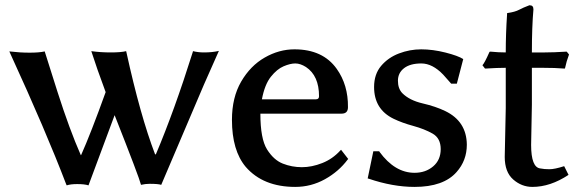

<svg xmlns="http://www.w3.org/2000/svg" viewBox="-20 -694 2232 732"><path d="M15.6 -498Q55.7 -493.2 92.8 -493.2Q129.9 -493.2 150.4 -498Q153.3 -487.3 199.2 -343.8Q245.1 -200.2 288.1 -102.5H289.1Q326.2 -185.5 382.8 -342.8Q348.6 -434.6 328.1 -499Q363.3 -494.1 402.3 -494.1Q441.4 -494.1 460.9 -499L461.9 -495.1Q514.6 -253.9 571.3 -105.5H574.2Q644.5 -271.5 714.8 -495.1L715.8 -499Q735.4 -494.1 757.8 -494.1Q790 -494.1 814.5 -500L757.8 -372.1L594.7 10.7Q583 6.8 550.8 6.8Q534.2 6.8 517.6 10.7Q510.7 -17.6 417 -254.9L317.4 12.7Q302.7 7.8 274.4 7.8Q249 7.8 234.4 12.7L232.4 8.8Q155.3 -193.4 18.6 -491.2Z M864.3 -237.3Q864.3 -322.3 899.4 -382.8Q934.6 -443.4 989.3 -474.6Q1043.9 -505.9 1102.5 -505.9Q1210.9 -505.9 1263.7 -431.6Q1307.6 -370.1 1306.6 -285.2Q1306.6 -260.7 1282.2 -260.7H972.7Q972.7 -165 998 -124.5Q1023.4 -84 1058.1 -70.3Q1092.8 -56.6 1130.9 -56.6Q1168.9 -56.6 1208.5 -72.3Q1248 -87.9 1277.3 -120.1L1280.3 -123L1307.6 -87.9L1305.7 -85.9Q1271.5 -40 1218.8 -10.7Q1166 18.6 1105.5 18.6Q983.4 18.6 917 -57.6Q864.3 -120.1 864.3 -237.3ZM978.5 -315.4H1184.6Q1196.3 -315.4 1196.3 -327.1Q1196.3 -405.3 1146.5 -438.5Q1125 -452.1 1106 -452.1Q1086.9 -452.1 1061.5 -441.4Q1036.1 -430.7 1012.7 -401.4Q989.3 -372.1 978.5 -315.4Z M1381.8 -13.7 1403.3 -117.2H1425.8L1426.8 -115.2Q1485.4 -35.2 1560.5 -35.2Q1602.5 -35.2 1631.3 -59.6Q1660.2 -84 1660.2 -125.5Q1660.2 -167 1629.4 -184.6Q1598.6 -202.1 1555.7 -213.9Q1512.7 -225.6 1480.5 -241.2Q1406.2 -277.3 1406.2 -362.3Q1406.2 -411.1 1433.1 -442.9Q1460 -474.6 1501 -490.2Q1542 -505.9 1585.9 -505.9Q1629.9 -505.9 1678.2 -493.7Q1726.6 -481.4 1746.1 -468.8L1721.7 -375H1700.2L1669.9 -409.2Q1628.9 -452.1 1586.4 -452.1Q1543.9 -452.1 1520.5 -434.1Q1497.1 -416 1497.1 -386.2Q1497.1 -356.4 1513.7 -338.9Q1541 -311.5 1591.3 -299.8Q1641.6 -288.1 1677.7 -270.5Q1758.8 -231.4 1759.8 -142.6Q1759.8 -82 1720.7 -38.1Q1670.9 18.6 1560.5 18.6Q1477.5 18.6 1385.7 -12.7Z M1819.3 -445.3Q1827.1 -453.1 1845.7 -495.1L1847.7 -497.1H1850.6Q1880.9 -494.1 1908.2 -494.1Q1908.2 -565.4 1913.1 -637.7V-643.6L1916 -644.5Q1943.4 -648.4 1959 -656.7Q1974.6 -665 1998 -673.8H2000Q2013.7 -673.8 2013.7 -658.2Q2007.8 -591.8 2007.8 -494.1H2057.6Q2090.8 -494.1 2138.7 -497.1H2140.6L2149.4 -486.3L2140.6 -460L2133.8 -432.6H2130.9Q2097.7 -435.5 2047.9 -435.5H2007.8V-294.9L2004.9 -141.6Q2004.9 -55.7 2040 -51.8Q2054.7 -48.8 2074.7 -48.8Q2094.7 -48.8 2130.9 -60.5L2147.5 -27.3Q2078.1 18.6 2009.8 18.6Q1968.8 18.6 1936.5 -9.8Q1904.3 -38.1 1904.3 -95.7L1908.2 -282.2V-435.5Q1876 -435.5 1831.1 -432.6H1829.1Z"/></svg>

Font: GenEi LateMin v2
Style: Medium
Weight: 500
Designer: o_tamon (Modified)
Foundry: o_tamon / Adobe Systems Incorporated / FONT 910 / Philipp H. Poll
Version: Version 2.1;Original Version 1.004